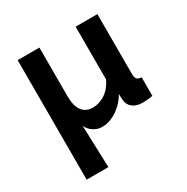

<svg xmlns="http://www.w3.org/2000/svg" viewBox="-167 -668 998 1024"><g transform="rotate(-30 332.0 -156.0)"><path d="M77 -524H211V-225Q211 -104 301 -104Q338 -104 374.5 -127.5Q411 -151 434 -199V-524H568V-154Q568 -133 576 -124Q584 -115 604 -114V0Q583 4 568 5Q553 6 541 6Q504 6 481 -12Q458 -30 456 -60L454 -98Q445 -80 428.5 -61Q412 -42 390.5 -26Q369 -10 343.5 0Q318 10 292 10Q272 10 257 4Q242 -2 231 -10.5Q220 -19 212.5 -29.5Q205 -40 202 -49L211 212H77Z"/></g></svg>

Font: PTCRaleway
Style: Bold
Weight: 700
Designer: Matt McInerney, Pablo Impallari, Rodrigo Fuenzalida
Foundry: Matt McInerney, Pablo Impallari, Rodrigo Fuenzalida
Version: Version 3.000g; ttfautohint (v1.5) -l 8 -r 28 -G 28 -x 14 -D